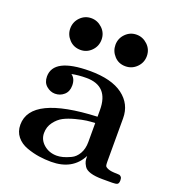

<svg xmlns="http://www.w3.org/2000/svg" viewBox="-127 -786 813 893"><g transform="rotate(20 279.5 -340.0)"><path d="M32.2 -107.9Q32.2 -251 356.9 -265.1V-298.8Q356.9 -417 247.1 -417Q208 -417 174.8 -410.2Q196.8 -395 196.8 -360.8Q196.8 -331.1 178 -314.5Q159.2 -297.9 133.8 -297.9Q110.8 -297.9 91.3 -314.5Q71.8 -331.1 71.8 -360.8Q71.8 -452.6 251 -453.1Q358.9 -453.1 415 -411.1Q471.2 -369.1 471.2 -298.8V-84Q471.2 -69.8 473.1 -64Q475.1 -58.1 489 -52.5Q502.9 -46.9 532.2 -46.9Q541 -46.9 544.9 -45.9Q548.8 -44.9 553.5 -40Q558.1 -35.2 558.1 -23.9Q558.1 -7.8 551 -3.9Q543.9 0 525.9 0H478Q440.9 0 418 -7.1Q395 -14.2 386.5 -28.1Q377.9 -42 376 -51.5Q374 -61 374 -77.1Q331.1 5.9 225.1 5.9Q195.3 5.9 165 1.5Q134.8 -2.9 102.8 -14.4Q70.8 -25.9 51.5 -49.8Q32.2 -73.7 32.2 -107.9ZM97.2 -607.9Q97.2 -640.1 119.6 -663.1Q142.1 -686 173.8 -686Q204.6 -686 228.3 -663.6Q252 -641.1 252 -607.9Q252 -575.7 229.5 -552.7Q207 -529.8 175.8 -529.8Q141.6 -529.8 119.4 -553.5Q97.2 -577.1 97.2 -607.9ZM148.9 -108.9Q148.9 -75.7 175.5 -52.7Q202.1 -29.8 240.2 -29.8Q253.4 -29.8 269.8 -33.9Q286.1 -38.1 307.6 -48.1Q329.1 -58.1 343 -82Q356.9 -106 356.9 -139.2V-233.9Q335 -232.9 315.4 -230.5Q295.9 -228 262.9 -219.5Q230 -210.9 207 -199Q184.1 -187 166.5 -163.3Q148.9 -139.6 148.9 -108.9ZM320.8 -607.9Q320.8 -640.1 343.5 -663.1Q366.2 -686 397.9 -686Q428.7 -686 452.4 -663.6Q476.1 -641.1 476.1 -607.9Q476.1 -575.7 453.1 -552.7Q430.2 -529.8 397.9 -529.8Q363.8 -529.8 342.3 -553.5Q320.8 -577.1 320.8 -607.9Z"/></g></svg>

Font: CMU Serif
Style: Bold
Weight: 700
Version: Version 0.7.0